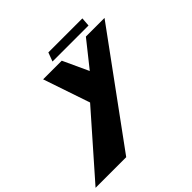

<svg xmlns="http://www.w3.org/2000/svg" viewBox="-292 -730 1289 1289"><g transform="rotate(-45 353.0 -85.5)"><path d="M586.7 -416 441.8 -234 357.7 -416H180.7L293.7 -83L-85.3 348H205.7L763.7 -416ZM333.4 -519 309.8 -456H651.8L656.4 -519Z"/></g></svg>

Font: Hussar Milosc
Style: Obl
Weight: 700
Foundry: Cannot Into Space Fonts
Version: Version 1.02